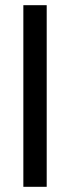

<svg xmlns="http://www.w3.org/2000/svg" viewBox="-20 -720 270 740"><path d="M160 -700V0H70V-700Z"/></svg>

Font: Cuprum
Style: Regular
Weight: 400
Designer: Jovanny Lemonad
Foundry: Jovanny Lemonad
Version: Version 1.002